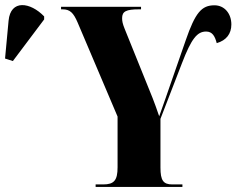

<svg xmlns="http://www.w3.org/2000/svg" viewBox="-239 -741 937 761"><path d="M-188 -499 -64 -664V-676C-119 -733 -197 -744 -205 -659L-219 -509ZM140 0H484V-10H444C408 -10 397 -26 397 -77V-270L482 -490C520 -589 543 -616 578 -616C603 -616 613 -597 620 -570C658 -581 678 -607 678 -644C678 -687 651 -720 611 -720C560 -720 535 -691 497 -581L416 -348C408 -326 400 -303 392 -280C382 -310 374 -331 366 -352L255 -627C247 -647 245 -657 245 -669C245 -696 261 -704 312 -704H320V-714H3V-704H9C38 -704 52 -691 69 -651L227 -279V-78C227 -26 213 -10 170 -10H140Z"/></svg>

Font: Noto Serif Display ExtraCondensed Black
Style: Regular
Weight: 900
Width: 2
Designer: Monotype Design Team
Foundry: Monotype Imaging Inc.
Version: Version 2.009